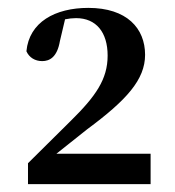

<svg xmlns="http://www.w3.org/2000/svg" viewBox="-20 -939 445 487"><path d="M51 -472H362V-549H123L201 -611C301 -685 348 -737 348 -800C348 -867 302 -919 204 -919C120 -919 54 -883 47 -809C54 -793 69 -784 87 -784C106 -784 125 -794 132 -835L145 -890C155 -892 164 -893 173 -893C224 -893 253 -857 253 -798C253 -738 223 -695 159 -632L51 -525Z"/></svg>

Font: Noto Serif CJK KR
Style: Bold
Weight: 700
Designer: Ryoko NISHIZUKA 西塚涼子 (kana & ideographs); Frank Grießhammer (Latin, Greek & Cyrillic); Wenlong ZHANG 张文龙 (bopomofo); San
Foundry: Adobe
Version: Version 2.001;hotconv 1.1.0;makeotfexe 2.6.0